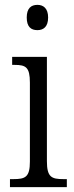

<svg xmlns="http://www.w3.org/2000/svg" viewBox="-20 -770 305 790"><path d="M134 -646C158 -646 178 -659 178 -698C178 -736 158 -750 134 -750C108 -750 90 -736 90 -698C90 -659 108 -646 134 -646ZM21 0H255V-33H241C192 -33 173 -41 173 -107V-536H30V-503H40C86 -503 103 -494 103 -430V-105C103 -41 84 -33 35 -33H21Z"/></svg>

Font: Noto Serif Armenian Condensed Light
Style: Regular
Weight: 300
Width: 3
Designer: Monotype Design Team
Foundry: Monotype Imaging Inc.
Version: Version 2.008